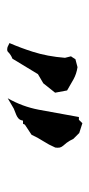

<svg xmlns="http://www.w3.org/2000/svg" viewBox="124 -970 251 540"><g transform="rotate(90 250.0 -700.5)"><path d="M319.8 -639.2H328.6L331.1 -644.5L359.4 -663.1Q367.2 -680.2 377.4 -696Q387.7 -711.9 395.5 -730Q396 -733.4 396 -736.6Q396 -739.7 395.5 -742.7Q394 -748 389.9 -752.7Q385.7 -757.3 382.3 -761.7Q375.5 -771 371.1 -780.8L354.5 -797.4L327.1 -806.2L317.4 -796.4H309.6L289.1 -683.6Q280.3 -637.2 256.8 -596.2L286.1 -613.3Q296.9 -617.2 303.2 -620.1Q309.6 -623 311 -624.5Q316.4 -627.9 318.4 -633.8ZM112.8 -595.7Q116.7 -594.7 120.6 -594.7Q124.5 -594.7 126.7 -597.2Q128.9 -599.6 131.1 -601.3Q133.3 -603 135.7 -604.5Q140.1 -607.4 145.5 -609.4L189 -681.2L214.8 -696.3L241.2 -729.5L234.9 -763.2Q218.8 -772.9 203.6 -781.2Q188.5 -789.6 169.4 -792.5L147 -786.6L139.6 -774.9H138.7L143.1 -757.3Q139.2 -707.5 126 -666.5Q115.7 -633.8 101.6 -601.1Z"/></g></svg>

Font: Bakudai
Style: ExtraLight
Weight: 200
Version: Version 1.48